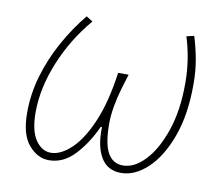

<svg xmlns="http://www.w3.org/2000/svg" viewBox="-62 -564 756 650"><g transform="rotate(10 316.0 -239.0)"><path d="M144 12Q105 12 74.5 -23.5Q44 -59 44 -134Q44 -199 62.5 -261.5Q81 -324 113 -382Q145 -440 186 -490L208 -476Q145 -402 108.5 -312.5Q72 -223 72 -140Q72 -77 93.5 -45.5Q115 -14 146 -14Q180 -14 216 -48Q252 -82 281 -150Q310 -218 324 -320H360Q352 -295 343.5 -265.5Q335 -236 329.5 -205Q324 -174 324 -146Q324 -77 341.5 -45.5Q359 -14 394 -14Q433 -14 469.5 -52.5Q506 -91 530 -160.5Q554 -230 554 -324Q554 -368 547.5 -408Q541 -448 530 -482L556 -488Q567 -453 574.5 -413Q582 -373 582 -326Q582 -220 554 -144.5Q526 -69 482.5 -28.5Q439 12 392 12Q345 12 322.5 -26Q300 -64 302 -130H298Q270 -69 231.5 -28.5Q193 12 144 12Z"/></g></svg>

Font: Source Sans 3
Style: Italic
Weight: 200
Italic angle: -11°
Designer: Paul D. Hunt
Foundry: Adobe
Version: Version 3.046;hotconv 1.0.118;makeotfexe 2.5.65603